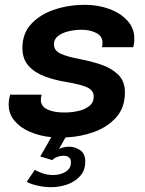

<svg xmlns="http://www.w3.org/2000/svg" viewBox="-20 -560 600 797"><path d="M268 49Q291.5 49 312.8 63.5Q334 78 334 110.5Q334 146 313.5 169.8Q293 193.5 260.5 205.2Q228 217 191.5 217Q161.5 217 131.5 209.5Q101.5 202 91 194.5L124.5 145Q132 150 153.2 158.2Q174.5 166.5 200 166.5Q230.5 166.5 252.5 153Q274.5 139.5 274.5 113.5Q274.5 99.5 265.8 93Q257 86.5 243 86.5Q231 86.5 217.8 91.2Q204.5 96 197 104.5L147 89.5L193 9.5Q144.5 4.5 104.2 -12.8Q64 -30 40 -58.8Q16 -87.5 16 -126.5Q16 -137 18 -148.8Q20 -160.5 22 -167H153Q149.5 -156.5 149.5 -145.5Q149.5 -119.5 175.5 -106.2Q201.5 -93 248 -93Q276 -93 303.8 -99Q331.5 -105 350.2 -119.5Q369 -134 369 -159.5Q369 -185 341.5 -197.5Q314 -210 253 -220Q207 -227.5 165.8 -242.8Q124.5 -258 98.8 -286.5Q73 -315 73 -361Q73 -422 110.8 -461.8Q148.5 -501.5 207.8 -520.8Q267 -540 332.5 -540Q386.5 -540 433.2 -523Q480 -506 508.8 -474.5Q537.5 -443 537.5 -400.5Q537.5 -388 536.2 -379.2Q535 -370.5 533 -364H403Q405.5 -373 405.5 -382.5Q405.5 -410.5 379 -423.5Q352.5 -436.5 318.5 -436.5Q292.5 -436.5 266 -430.5Q239.5 -424.5 221.8 -411.2Q204 -398 204 -376Q204 -349.5 232.5 -336.8Q261 -324 312.5 -314.5Q355.5 -306.5 398.5 -292.2Q441.5 -278 470 -250.8Q498.5 -223.5 498.5 -176.5Q498.5 -114 463.2 -73.8Q428 -33.5 371.8 -12.8Q315.5 8 252 10.5L225 58Q244.5 49 268 49Z"/></svg>

Font: Epilogue SemiBold
Style: Italic
Weight: 600
Italic angle: -12°
Designer: Tyler Finck
Foundry: Etcetera Type Co
Version: Version 2.111; ttfautohint (v1.8.3)